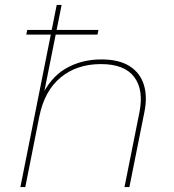

<svg xmlns="http://www.w3.org/2000/svg" viewBox="-20 -762 708 782"><path d="M393 -520Q465 -520 508 -492.5Q551 -465 566 -416.5Q581 -368 568 -305L507 0H487L548 -305Q566 -396 526.5 -448.5Q487 -501 391 -501Q293 -501 227 -446.5Q161 -392 140 -287L83 0H63L211 -742H231L156 -367L146 -362Q183 -445 247 -482.5Q311 -520 393 -520ZM87 -621 91 -640H381L377 -621Z"/></svg>

Font: Montserrat Thin Thin
Style: Italic
Weight: 250
Italic angle: -11.3°
Version: Version 9.000